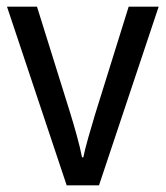

<svg xmlns="http://www.w3.org/2000/svg" viewBox="-20 -556 497 576"><path d="M180 0 1 -536H91L190 -219Q200 -187 210.5 -149Q221 -111 226 -84H230Q234 -105 244.5 -142Q255 -179 265 -212L366 -536H456L277 0Z"/></svg>

Font: Noto Sans Thai SemCond
Style: Regular
Weight: 400
Width: 4
Designer: Monotype Design Team
Foundry: Monotype Imaging Inc.
Version: Version 2.002; ttfautohint (v1.8.4.7-5d5b)